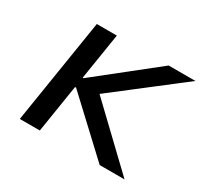

<svg xmlns="http://www.w3.org/2000/svg" viewBox="-110 -643 831 789"><g transform="rotate(30 305.0 -248.0)"><path d="M63 0 142 -496H237L202 -276H206L483 -496H610L276 -238L272 -275L560 0H442L199 -227H194L158 0Z"/></g></svg>

Font: Nunito Sans 7pt SemiExpanded
Style: Italic
Weight: 400
Width: 6
Italic angle: -9°
Designer: Vernon Adams
Foundry: Vernon Adams
Version: Version 3.101;gftools[0.9.27]